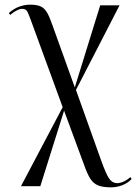

<svg xmlns="http://www.w3.org/2000/svg" viewBox="-20 -559 585 824"><path d="M456 245Q421 245 400.5 236.5Q380 228 367 207Q354 186 341 149L255 -84L153 240H70L249 -99L114 -468Q105 -493 98.5 -507Q92 -521 76 -521Q64 -521 49.5 -513Q35 -505 24 -495L18 -503Q39 -522 62.5 -530.5Q86 -539 109 -539Q138 -539 154.5 -531.5Q171 -524 182 -505Q193 -486 205 -451L301 -184L410 -536H493L306 -173L415 132Q434 185 447.5 206Q461 227 484 227Q496 227 512 219.5Q528 212 539 201L545 209Q531 225 507 235Q483 245 456 245Z"/></svg>

Font: Noto Serif Display Condensed
Style: Regular
Weight: 400
Width: 3
Designer: Monotype Design Team
Foundry: Monotype Imaging Inc.
Version: Version 2.009